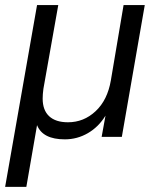

<svg xmlns="http://www.w3.org/2000/svg" viewBox="-47 -536 595 752"><path d="M430.2 0H351.1L366.2 -83Q339.4 -39.1 297.4 -14.6Q255.4 9.8 207 9.8Q120.1 9.8 98.1 -45.9L56.2 195.8H-26.9L98.1 -516.1H181.2L123 -188Q120.1 -166.5 120.1 -149.9Q120.1 -104.5 145.5 -80.8Q170.9 -57.1 219.2 -57.1Q281.2 -57.1 327.6 -100.6Q374 -144 387.2 -221.2L437 -516.1H520Z"/></svg>

Font: Creato Display
Style: Italic
Weight: 400
Italic angle: -10°
Version: Version 1.000